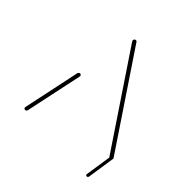

<svg xmlns="http://www.w3.org/2000/svg" viewBox="-153 -629 808 858"><g transform="rotate(30 250.5 -200.0)"><path d="M31.5 0Q27.8 0 25.4 -2.4Q23 -4.8 23 -8.5Q23 -10.4 24.1 -12.6L149.6 -259.6Q151.1 -261.9 153.7 -263.3Q156.3 -264.8 158.9 -264.8Q163 -264.8 165.2 -262Q167.4 -259.3 167 -255.6Q167 -253.3 166.3 -252.2L40.4 -5.2Q39.3 -3 36.7 -1.5Q34.1 0 31.5 0ZM479.3 -9.3Q478.9 -5.6 476.1 -2.8Q473.3 0 469.3 0Q463.7 0 461.1 -5.2L291.9 -501.1Q290 -508.1 290 -509.3Q290.7 -513.3 293.5 -515.9Q296.3 -518.5 300 -518.5Q302.6 -518.5 305 -517Q307.4 -515.6 308.1 -513.3L477.4 -17.4Q479.3 -11.9 479.3 -9.3ZM411.1 112.6Q411.1 111.5 411.9 109.3L464.8 -11.5Q465.6 -13.7 467.8 -15.2Q470 -16.7 472.6 -16.7Q475.6 -16.7 477.6 -14.6Q479.6 -12.6 479.6 -9.6Q479.6 -8.1 478.5 -6.3L425.9 114.4Q425.2 116.7 423 118.1Q420.7 119.6 418.1 119.6Q414.8 119.6 413 117.4Q411.1 115.2 411.1 112.6Z"/></g></svg>

Font: 26F Galaxy Sans Hairline
Style: Italic
Weight: 50
Italic angle: -5°
Designer: C₂₉H₂₅N₃O₅
Version: Version 1.200